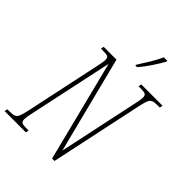

<svg xmlns="http://www.w3.org/2000/svg" viewBox="-283 -1059 1187 1187"><g transform="rotate(45 310.5 -465.5)"><path d="M-23 0 -19 -20H4Q29 -20 42.5 -26Q56 -32 63.5 -51Q71 -70 79 -108L185 -606Q189 -626 191.5 -639.5Q194 -653 194 -663Q194 -683 185.5 -688.5Q177 -694 148 -694H125L129 -714H241L402 -80L514 -606Q523 -645 523 -663Q523 -683 512.5 -688.5Q502 -694 477 -694H454L458 -714H644L640 -694H617Q592 -694 578.5 -688Q565 -682 557.5 -663.5Q550 -645 542 -606L413 0H392L225 -661L107 -108Q98 -69 98 -51Q98 -32 108.5 -26Q119 -20 144 -20H167L163 0ZM349 -771 350 -779Q371 -811 395 -850.5Q419 -890 438 -931H468V-923Q450 -890 421 -846.5Q392 -803 364 -771Z"/></g></svg>

Font: Noto Serif ExtraCondensed Thin
Style: Italic
Weight: 100
Width: 2
Italic angle: -12°
Designer: Monotype Design Team
Foundry: Monotype Imaging Inc.
Version: Version 2.013